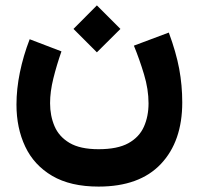

<svg xmlns="http://www.w3.org/2000/svg" viewBox="-20 -481 741 717"><path d="M341.8 -460.9 429.7 -373 341.8 -285.6 254.4 -373ZM348.1 76.2Q418.9 76.2 459.5 53.7Q500 31.2 517.3 -7.6Q534.7 -46.4 534.7 -95.2Q534.7 -147.5 517.8 -203.4Q501 -259.3 480 -310.5L610.4 -359.4Q637.7 -285.6 649.2 -224.1Q660.6 -162.6 660.6 -98.6Q660.6 46.9 580.8 131.3Q501 215.8 348.1 215.8Q243.2 215.8 175 175.8Q106.9 135.7 74.2 66.4Q41.5 -2.9 41.5 -90.3Q41.5 -148.4 54.2 -210.4Q66.9 -272.5 90.8 -334.5L209.5 -289.1Q191.4 -237.3 179.2 -188Q167 -138.7 167 -95.7Q167 -48.8 183.6 -9.8Q200.2 29.3 239.7 52.7Q279.3 76.2 348.1 76.2Z"/></svg>

Font: Vazirmatn UI ExtraBold
Style: Regular
Weight: 800
Designer: Saber Rastikerdar
Foundry: Saber Rastikerdar
Version: Version 33.003